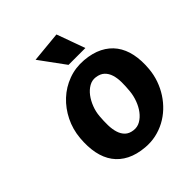

<svg xmlns="http://www.w3.org/2000/svg" viewBox="-211 -895 1038 1038"><g transform="rotate(-45 308.0 -376.0)"><path d="M300 8.5Q240.5 3.5 197.5 -18.2Q154.5 -40 128 -76.5Q101.5 -113 91.2 -163.5Q81 -214 86.5 -276.5Q92 -338 118.5 -391.5Q145 -445 186.8 -484Q228.5 -523 283.2 -543.2Q338 -563.5 399.5 -558.5Q459 -553.5 502 -531.8Q545 -510 571.8 -473.8Q598.5 -437.5 609 -387.8Q619.5 -338 614 -276.5Q610.5 -235.5 597 -197.2Q583.5 -159 562.2 -126.2Q541 -93.5 512.8 -67Q484.5 -40.5 450.8 -22.5Q417 -4.5 379 3.8Q341 12 300 8.5ZM455.5 -264Q459 -299 458.8 -330.8Q458.5 -362.5 450.8 -387.2Q443 -412 426 -428.2Q409 -444.5 378.5 -448.5Q353 -452 329.8 -438.8Q306.5 -425.5 288.5 -401.8Q270.5 -378 258.8 -347.5Q247 -317 244.5 -285.5Q241.5 -250 242.2 -218.2Q243 -186.5 250.8 -161.8Q258.5 -137 275.2 -121Q292 -105 320.5 -101.5Q348 -98 371.2 -111.5Q394.5 -125 412.2 -148.5Q430 -172 441.2 -202.5Q452.5 -233 455.5 -264ZM451 -600H322L215.5 -745.5L392 -762.5Z"/></g></svg>

Font: B612
Style: Bold Italic
Weight: 700
Italic angle: -10°
Designer: Nicolas Chauveau, Thomas Paillot, Jonathan Favre-Lamarine, Jean-Luc Vinot
Foundry: AIRBUS
Version: Version 1.008